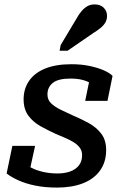

<svg xmlns="http://www.w3.org/2000/svg" viewBox="-20 -839 560 870"><path d="M238 11Q184 11 140 2Q96 -7 63 -22Q30 -37 10 -53L36 -178H139L109 -41Q91 -49 84 -59Q77 -69 78.5 -81.5Q80 -94 87 -106Q99 -91 122 -79Q145 -67 175.5 -60Q206 -53 241 -53Q273 -53 298 -62Q323 -71 337.5 -89.5Q352 -108 352 -136Q352 -155 342 -169Q332 -183 314.5 -194Q297 -205 275.5 -214Q254 -223 231 -233Q196 -249 163 -267.5Q130 -286 108.5 -315Q87 -344 87 -389Q87 -437 112 -473Q137 -509 185 -528.5Q233 -548 304 -548Q349 -548 386.5 -540Q424 -532 451 -520Q478 -508 490 -495L467 -382H366L388 -489Q399 -489 408.5 -481Q418 -473 422.5 -460.5Q427 -448 423 -434Q412 -449 394.5 -460Q377 -471 353.5 -477Q330 -483 299 -483Q244 -483 219.5 -463.5Q195 -444 195 -411Q195 -387 211.5 -371Q228 -355 254.5 -342Q281 -329 312 -315Q348 -300 382.5 -281Q417 -262 439 -233Q461 -204 461 -159Q461 -105 433.5 -66.5Q406 -28 356 -8.5Q306 11 238 11ZM325 -752Q337 -774 349.5 -788.5Q362 -803 376 -811Q390 -819 409 -819Q435 -819 450 -804Q465 -789 465 -767Q465 -749 456.5 -735.5Q448 -722 434 -711Q420 -700 401 -688L286 -609H250L255 -635Z"/></svg>

Font: Roboto Serif 20pt Medium
Style: Italic
Weight: 500
Italic angle: -10°
Version: Version 1.008